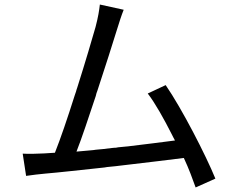

<svg xmlns="http://www.w3.org/2000/svg" viewBox="-20 -790 1040 846"><path d="M929 -3C887 -106 781 -312 710 -415L631 -378C664 -335 702 -267 738 -196L743 -186C746 -181 748 -176 751 -171C695 -164 621 -154 543 -145L532 -144C522 -143 511 -142 501 -141L490 -139C488 -139 486 -139 485 -139L474 -138C460 -136 446 -135 432 -133L421 -132C417 -132 414 -131 410 -131L400 -130C398 -130 396 -129 394 -129L384 -128C361 -126 339 -124 317 -122C340 -180 371 -274 402 -367L405 -379L409 -390C445 -498 478 -604 493 -652C506 -694 515 -722 525 -747L420 -770C417 -744 413 -717 401 -671C387 -622 356 -516 321 -406L317 -394C316 -389 314 -383 312 -378L308 -366C278 -271 246 -177 222 -117C204 -116 189 -115 174 -114C145 -113 110 -111 80 -113L95 -15C124 -19 154 -23 179 -25C239 -30 337 -41 440 -52L452 -54C476 -56 501 -59 525 -62L542 -64C637 -75 727 -86 790 -94C813 -45 829 0 842 36L929 -3Z"/></svg>

Font: Glow Sans SC Normal Book
Style: Regular
Weight: 500
Designer: Ryoko NISHIZUKA (kana, bopomofo & ideographs); Paul D. Hunt (Latin, Greek & Cyrillic); Sandoll Communications, Soo-young
Version: Version 0.93